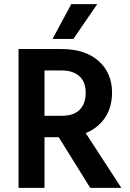

<svg xmlns="http://www.w3.org/2000/svg" viewBox="-20 -912 629 932"><path d="M278 -570H196V-350H280Q338 -350 367 -379.5Q396 -409 396 -462Q396 -514 365.5 -542Q335 -570 278 -570ZM196 0H70V-674H278Q393 -674 458.5 -616Q524 -558 524 -461Q523 -389 489 -339.5Q455 -290 396 -266L569 0H418L265 -246H196ZM336 -723H235L326 -892H452Z"/></svg>

Font: Hind Vadodara SemiBold
Style: Regular
Weight: 600
Designer: Hitesh Malaviya
Foundry: Indian Type Foundry
Version: Version 1.001;PS 1.0;hotconv 1.0.86;makeotf.lib2.5.63406; tt